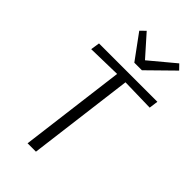

<svg xmlns="http://www.w3.org/2000/svg" viewBox="-300 -1097 1184 1184"><g transform="rotate(45 292.5 -505.0)"><path d="M200 0 288 -693 67 -688 76 -747H585L577 -688L361 -693L273 0ZM314 -817 196 -978 229 -1010 350 -874 513 -1010 544 -978 380 -817Z"/></g></svg>

Font: Merriweather Sans Light
Style: Italic
Weight: 300
Italic angle: -7.5°
Designer: Eben Sorkin
Foundry: Eben Sorkin
Version: Version 2.001; ttfautohint (v1.8.3)